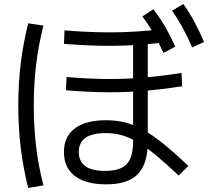

<svg xmlns="http://www.w3.org/2000/svg" viewBox="-20 -875 1040 955"><path d="M508 42Q407 42 352.5 0.5Q298 -41 298 -119Q298 -196 352.5 -236.5Q407 -277 508 -277Q558 -277 602 -266Q646 -255 692 -229.5Q738 -204 792.5 -160Q847 -116 917 -50L869 -2Q803 -64 753 -105Q703 -146 662 -169.5Q621 -193 583.5 -203Q546 -213 505 -213Q372 -213 372 -119Q372 -25 502 -25Q578 -25 610 -58.5Q642 -92 642 -172V-688H715V-169Q715 -60 665.5 -9Q616 42 508 42ZM525 -647Q469 -647 406.5 -650Q344 -653 298 -657L301 -724Q345 -720 407 -717Q469 -714 526 -714Q590 -714 655 -718Q720 -722 795 -731L798 -664Q723 -655 656.5 -651Q590 -647 525 -647ZM528 -416Q473 -416 412.5 -419Q352 -422 308 -426L311 -492Q354 -488 413.5 -485Q473 -482 528 -482Q609 -482 693.5 -489Q778 -496 883 -512L886 -446Q781 -430 696 -423Q611 -416 528 -416ZM793 -612Q767 -669 742.5 -711.5Q718 -754 688 -793L743 -829Q776 -786 802 -741Q828 -696 852 -643ZM936 -639Q911 -696 887.5 -739Q864 -782 836 -822L892 -855Q923 -811 947.5 -765.5Q972 -720 995 -666ZM120 60Q95 -42 83 -140Q71 -238 71 -350Q71 -460 83 -558Q95 -656 120 -759L196 -748Q171 -649 159.5 -552.5Q148 -456 148 -350Q148 -243 159.5 -146.5Q171 -50 196 47Z"/></svg>

Font: M PLUS 2 Thin
Style: Regular
Weight: 400
Version: Version 1.001